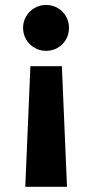

<svg xmlns="http://www.w3.org/2000/svg" viewBox="-20 -553 369 768"><path d="M248 194.3H81.1L101.6 -288.1H227.5ZM255.9 -441.4Q255.9 -416 243.9 -395Q231.9 -374 210.7 -361.8Q189.5 -349.6 164.1 -349.6Q139.2 -349.6 118.2 -361.8Q97.2 -374 84.7 -395Q72.3 -416 72.3 -441.4Q72.3 -466.8 84.7 -487.8Q97.2 -508.8 118.2 -521Q139.2 -533.2 164.1 -533.2Q189.5 -533.2 210.7 -521Q231.9 -508.8 243.9 -487.8Q255.9 -466.8 255.9 -441.4Z"/></svg>

Font: Reddit Sans Vanilla ExtraBold
Style: Regular
Weight: 800
Designer: Stephen Hutchings
Foundry: Reddit
Version: Version 1.013